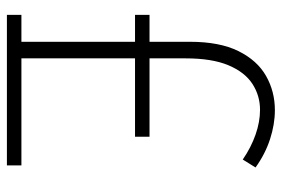

<svg xmlns="http://www.w3.org/2000/svg" viewBox="-150 -666 816 556"><g transform="rotate(90 258.0 -388.0)"><path d="M23 0V-42H107L101 -36V-530Q101 -616 128 -670.5Q155 -725 200 -750.5Q245 -776 299 -776Q340 -776 383 -762Q426 -748 465 -720L442 -683Q407 -707 370 -720Q333 -733 298 -733Q257 -733 223 -711Q189 -689 169 -641.5Q149 -594 149 -517V-36L143 -42H459V0ZM23 -371V-413H376V-371Z"/></g></svg>

Font: Yaldevi ExtraLight
Style: Regular
Weight: 200
Designer: Sol Matas, Rajitha Manaperi, Kosala Senevirathne
Foundry: Mooniak
Version: Version 1.100